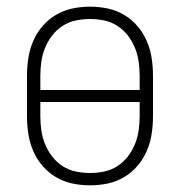

<svg xmlns="http://www.w3.org/2000/svg" viewBox="-20 -548 540 576"><path d="M250 8Q223 8 197 2.5Q171 -3 148 -16.5Q125 -30 107.5 -50.5Q90 -71 79.5 -95.5Q69 -120 65 -146.5Q61 -173 61 -200V-320Q61 -347 65 -373.5Q69 -400 79.5 -424.5Q90 -449 107.5 -469.5Q125 -490 148 -503.5Q171 -517 197 -522.5Q223 -528 250 -528Q277 -528 303 -522.5Q329 -517 352 -503.5Q375 -490 392.5 -469.5Q410 -449 420.5 -424.5Q431 -400 435 -373.5Q439 -347 439 -320V-200Q439 -173 435 -146.5Q431 -120 420.5 -95.5Q410 -71 392.5 -50.5Q375 -30 352 -16.5Q329 -3 303 2.5Q277 8 250 8ZM399 -278V-320Q399 -342 396 -363Q393 -384 385 -404Q377 -424 363.5 -441.5Q350 -459 332 -470.5Q314 -482 293 -486.5Q272 -491 250 -491Q228 -491 207 -486.5Q186 -482 168 -470.5Q150 -459 136.5 -441.5Q123 -424 115 -404Q107 -384 104 -363Q101 -342 101 -320V-278ZM250 -29Q272 -29 293 -33.5Q314 -38 332 -49.5Q350 -61 363.5 -78.5Q377 -96 385 -116Q393 -136 396 -157Q399 -178 399 -200V-242H101V-200Q101 -178 104 -157Q107 -136 115 -116Q123 -96 136.5 -78.5Q150 -61 168 -49.5Q186 -38 207 -33.5Q228 -29 250 -29Z"/></svg>

Font: Iosevka Term Curly Extralight
Style: Regular
Weight: 200
Designer: Belleve Invis
Foundry: Belleve Invis
Version: Version 32.3.0